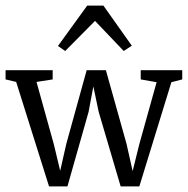

<svg xmlns="http://www.w3.org/2000/svg" viewBox="-23 -663 674 689"><path d="M153 6 35 -369 -3 -378V-411H166V-378L108 -369L170 -146L193 -50L215 -147L288 -411H357L431 -147L453 -49L477 -146L539 -368L482 -378V-411H631V-378L592 -368L477 6H410L331 -262L312 -353L295 -262L219 6ZM211 -480 185 -498 290 -643H348L450 -499L421 -480L318 -588Z"/></svg>

Font: Aikya
Style: Regular
Weight: 400
Designer: Neelakash Kshetrimayum (Latin subset based on Merriweather by Eben Sorkin)
Foundry: Brand New Type
Version: Version 1.00 b005